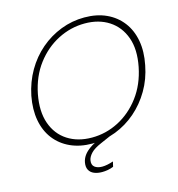

<svg xmlns="http://www.w3.org/2000/svg" viewBox="-126 -816 1024 1106"><g transform="rotate(-15 386.0 -263.5)"><path d="M335 7Q262 7 205 -19Q148 -45 111.5 -92.5Q75 -140 63 -205.5Q51 -271 66 -350Q82 -429 120 -494.5Q158 -560 213.5 -607.5Q269 -655 336.5 -681Q404 -707 477 -707Q551 -707 607.5 -681Q664 -655 700.5 -607.5Q737 -560 749 -494.5Q761 -429 745 -350Q730 -271 691.5 -205.5Q653 -140 598 -92.5Q543 -45 476 -19Q409 7 335 7ZM342 -27Q426 -27 501.5 -66Q577 -105 631.5 -177.5Q686 -250 706 -350Q726 -451 700 -523Q674 -595 614 -634Q554 -673 470 -673Q386 -673 310 -634Q234 -595 179.5 -523Q125 -451 105 -350Q86 -250 111.5 -177.5Q137 -105 197.5 -66Q258 -27 342 -27ZM450 -37 456 -14 383 18Q341 36 322 56Q303 76 299 96Q294 124 310.5 137Q327 150 355 150Q370 150 387 146.5Q404 143 422 137L415 167Q398 174 380.5 177Q363 180 347 180Q320 180 299.5 171.5Q279 163 269.5 145Q260 127 265 100Q269 79 282 60.5Q295 42 319.5 24.5Q344 7 381 -8Z"/></g></svg>

Font: Albert Sans ExtraLight
Style: Italic
Weight: 250
Italic angle: -11.25°
Designer: Andreas Rasmussen
Foundry: a.Foundry
Version: Version 1.025